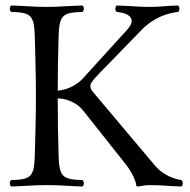

<svg xmlns="http://www.w3.org/2000/svg" viewBox="-20 -670 686 695"><path d="M192 -109C190 -189 189 -235 189 -314C224 -313 259 -297 280 -271L437 -73C457 -47 471 -17 473 -1C473 2 474 5 478 5C498 4 496 0 526 0C565 0 590 4 637 5C643 -1 643 -12 637 -18C619 -21 573 -31 539 -73L320 -333C312 -342 307 -350 307 -358C307 -365 308 -372 342 -407L489 -558C535 -607 585 -622 625 -627C631 -633 631 -644 625 -650C578 -649 560 -645 520 -645C480 -645 449 -649 402 -650C396 -644 396 -633 402 -627C438 -624 481 -607 440 -562L280 -386C259 -363 226 -345 189 -342C189 -412 190 -460 192 -536C194 -619 209 -624 279 -627C285 -633 285 -644 279 -650C230 -649 199 -645 148 -645C98 -645 70 -649 20 -650C14 -644 14 -633 20 -627C90 -624 104 -619 106 -536C108 -453 110 -404 110 -321C110 -238 108 -192 106 -109C104 -26 90 -21 20 -18C14 -12 14 -1 20 5C69 4 99 0 150 0C200 0 229 4 279 5C285 -1 285 -12 279 -18C209 -21 194 -26 192 -109Z"/></svg>

Font: Libertinus Serif Display
Style: Regular
Weight: 400
Designer: Philipp H. Poll, Khaled Hosny
Foundry: Caleb Maclennan
Version: Version 7.050;RELEASE